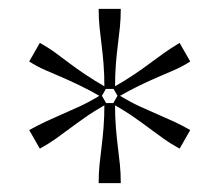

<svg xmlns="http://www.w3.org/2000/svg" viewBox="-20 -765 496 434"><path d="M70 -429 46 -471Q66 -482 83 -490Q100 -498 118.5 -506Q137 -514 159 -524Q181 -534 209 -551L221 -530Q193 -514 173 -500Q153 -486 137 -474Q121 -462 105.5 -451Q90 -440 70 -429ZM203 -745H253Q253 -723 251 -703.5Q249 -684 246.5 -664.5Q244 -645 242 -621Q240 -597 240 -564H216Q216 -597 214 -621Q212 -645 209.5 -664.5Q207 -684 205 -703.5Q203 -723 203 -745ZM46 -626 70 -668Q90 -657 105.5 -645.5Q121 -634 137 -622Q153 -610 173 -596.5Q193 -583 221 -567L209 -546Q181 -562 159 -572.5Q137 -583 118.5 -591Q100 -599 82.5 -606.5Q65 -614 46 -626ZM203 -351Q203 -374 205 -393Q207 -412 209.5 -432Q212 -452 214 -476Q216 -500 216 -532H240Q240 -500 242 -476Q244 -452 246.5 -432Q249 -412 251 -393Q253 -374 253 -351ZM247 -546 235 -567Q263 -583 283 -596.5Q303 -610 319 -622Q335 -634 350.5 -645Q366 -656 386 -668L410 -626Q391 -614 373.5 -606.5Q356 -599 337.5 -591Q319 -583 297 -572.5Q275 -562 247 -546ZM386 -429Q366 -440 350.5 -451Q335 -462 319 -474Q303 -486 283 -500Q263 -514 235 -530L247 -551Q275 -534 297 -524Q319 -514 337.5 -506Q356 -498 373.5 -490Q391 -482 410 -471Z"/></svg>

Font: Roboto Serif Thin
Style: Regular
Weight: 250
Designer: Greg Gazdowicz
Foundry: Commercial Type
Version: Version 1.004